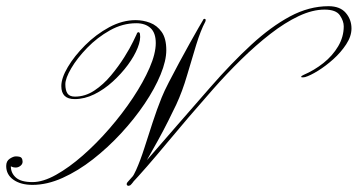

<svg xmlns="http://www.w3.org/2000/svg" viewBox="-110 -596 1155 620"><path d="M328 -531Q352 -531 374.5 -522.5Q397 -514 412 -493Q427 -472 427 -434Q427 -400 408.5 -355Q390 -310 357 -261Q324 -212 281 -165.5Q238 -119 190 -81.5Q142 -44 92 -21.5Q42 1 -5 1Q-43 1 -66.5 -15.5Q-90 -32 -90 -60Q-90 -76 -78.5 -83.5Q-67 -91 -59 -91Q-44 -91 -40.5 -86Q-37 -81 -37 -74Q-37 -66 -44 -60.5Q-51 -55 -59 -55Q-66 -55 -70.5 -57Q-75 -59 -75 -59Q-75 -37 -58.5 -22.5Q-42 -8 -5 -8Q29 -8 71 -31.5Q113 -55 157.5 -94Q202 -133 244 -181.5Q286 -230 319.5 -280.5Q353 -331 373 -377Q393 -423 393 -457Q393 -490 376 -505.5Q359 -521 330 -521Q286 -521 245 -498Q204 -475 171.5 -441.5Q139 -408 120 -375.5Q101 -343 101 -324Q101 -304 108 -294Q115 -284 132 -284Q165 -284 194.5 -303.5Q224 -323 248.5 -352.5Q273 -382 291.5 -411.5Q310 -441 320 -462Q330 -483 331 -485Q333 -492 337 -492Q341 -492 342 -486Q345 -468 334.5 -441.5Q324 -415 303 -386.5Q282 -358 254 -332.5Q226 -307 194.5 -291.5Q163 -276 131 -276Q88 -276 88 -318Q88 -344 109 -379.5Q130 -415 165 -450Q200 -485 242.5 -508Q285 -531 328 -531ZM951 -576Q988 -576 1006.5 -554.5Q1025 -533 1025 -504Q1025 -479 1008 -453Q991 -427 966.5 -405Q942 -383 917 -367.5Q892 -352 875 -347Q862 -345 862.5 -348Q863 -351 870 -354Q905 -369 934.5 -392.5Q964 -416 982 -446.5Q1000 -477 1000 -511Q1000 -528 987.5 -546.5Q975 -565 938 -565Q899 -565 854.5 -544Q810 -523 763 -486.5Q716 -450 669 -404Q622 -358 578 -308Q496 -215 428 -133Q360 -51 311 1Q309 2 308 3Q307 4 305 4Q301 4 299.5 0.5Q298 -3 302 -8Q329 -38 370.5 -86Q412 -134 463 -192.5Q514 -251 569 -314Q638 -393 701.5 -451.5Q765 -510 826.5 -543Q888 -576 951 -576ZM545 -530Q547 -536 551.5 -535Q556 -534 553 -526Q538 -498 523.5 -451Q509 -404 494 -352.5Q479 -301 459 -258Q449 -237 433.5 -206Q418 -175 399.5 -141.5Q381 -108 363.5 -77.5Q346 -47 332 -25.5Q318 -4 311 2Q307 4 305 4Q301 4 301 -0.5Q301 -5 302 -6Q316 -17 329.5 -47Q343 -77 356 -117.5Q369 -158 383 -201Q397 -244 412 -281Q420 -301 435.5 -331Q451 -361 469 -394.5Q487 -428 503.5 -457.5Q520 -487 531.5 -507Q543 -527 545 -530Z"/></svg>

Font: Kapakana
Style: Regular
Weight: 400
Designer: Kousuke Nagai
Version: Version 1.002